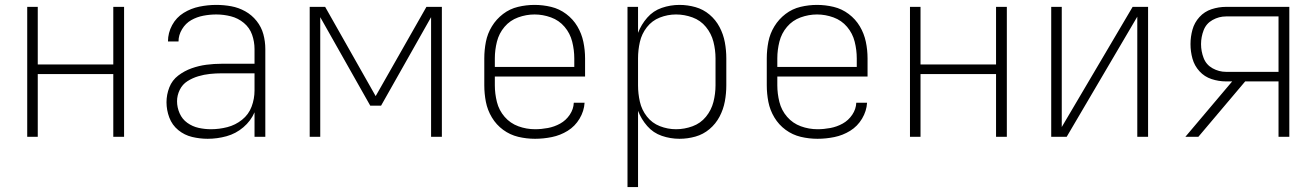

<svg xmlns="http://www.w3.org/2000/svg" viewBox="-20 -558 5368 783"><path d="M91 0H134V-256H442V0H486V-530H442V-295H134V-530H91Z M827 8Q866 8 904 -2.5Q942 -13 972.5 -39Q1003 -65 1018 -100V0H1062V-358Q1062 -389 1054 -418.5Q1046 -448 1026.5 -472.5Q1007 -497 980 -512Q953 -527 923 -532.5Q893 -538 862 -538Q828 -538 793.5 -531Q759 -524 729 -505.5Q699 -487 682 -455.5Q665 -424 665 -389H708Q708 -415 722.5 -439Q737 -463 760 -476Q783 -489 809.5 -494Q836 -499 862 -499Q892 -499 921.5 -491.5Q951 -484 974.5 -464.5Q998 -445 1008 -416.5Q1018 -388 1018 -358V-298H884Q853 -298 822 -294Q791 -290 761.5 -279.5Q732 -269 707 -250Q682 -231 670.5 -201.5Q659 -172 659 -141Q659 -109 670.5 -78.5Q682 -48 707 -27.5Q732 -7 763.5 0.5Q795 8 827 8ZM840 -31Q815 -31 790 -36.5Q765 -42 744 -57Q723 -72 712.5 -96Q702 -120 702 -145Q702 -169 713 -191.5Q724 -214 744.5 -227Q765 -240 788.5 -247Q812 -254 836 -256.5Q860 -259 884 -259H1018V-189Q1018 -155 1006 -123Q994 -91 967 -69.5Q940 -48 907 -39.5Q874 -31 840 -31Z M1243 0H1286V-488L1490 -127H1534L1738 -488V0H1782V-530H1719L1512 -166L1306 -530H1243Z M2162 8Q2196 8 2230.5 1Q2265 -6 2295 -24.5Q2325 -43 2343.5 -74Q2362 -105 2364 -139H2320Q2319 -113 2303.5 -90Q2288 -67 2264.5 -54Q2241 -41 2214.5 -36Q2188 -31 2162 -31Q2127 -31 2094 -43Q2061 -55 2038 -81.5Q2015 -108 2006.5 -142Q1998 -176 1998 -210V-246H2366V-320Q2366 -354 2359 -387.5Q2352 -421 2334.5 -450.5Q2317 -480 2289 -501Q2261 -522 2227.5 -530Q2194 -538 2160 -538Q2126 -538 2092.5 -530Q2059 -522 2031.5 -501Q2004 -480 1986 -450.5Q1968 -421 1961.5 -387.5Q1955 -354 1955 -320V-210Q1955 -176 1961.5 -142.5Q1968 -109 1986 -79Q2004 -49 2032 -28.5Q2060 -8 2093.5 0Q2127 8 2162 8ZM1998 -285V-320Q1998 -354 2006.5 -388Q2015 -422 2037.5 -448.5Q2060 -475 2093 -487Q2126 -499 2160 -499Q2194 -499 2227 -487Q2260 -475 2282.5 -448.5Q2305 -422 2313.5 -388Q2322 -354 2322 -320V-285Z M2539 205H2582V-106Q2595 -72 2619.5 -44Q2644 -16 2679 -4Q2714 8 2751 8Q2784 8 2816 -1Q2848 -10 2873.5 -31.5Q2899 -53 2914.5 -82.5Q2930 -112 2936 -144.5Q2942 -177 2942 -210V-320Q2942 -353 2936 -385.5Q2930 -418 2914.5 -447.5Q2899 -477 2873.5 -498.5Q2848 -520 2816 -529Q2784 -538 2751 -538Q2714 -538 2679 -526Q2644 -514 2619.5 -486Q2595 -458 2582 -424V-530H2539ZM2737 -31Q2703 -31 2671 -43.5Q2639 -56 2618 -83Q2597 -110 2589.5 -143Q2582 -176 2582 -210V-320Q2582 -354 2589.5 -387Q2597 -420 2618 -447Q2639 -474 2671 -486.5Q2703 -499 2737 -499Q2771 -499 2804 -487Q2837 -475 2859 -448Q2881 -421 2889.5 -387.5Q2898 -354 2898 -320V-210Q2898 -176 2889.5 -142.5Q2881 -109 2859 -82Q2837 -55 2804 -43Q2771 -31 2737 -31Z M3314 8Q3348 8 3382.5 1Q3417 -6 3447 -24.5Q3477 -43 3495.5 -74Q3514 -105 3516 -139H3472Q3471 -113 3455.5 -90Q3440 -67 3416.5 -54Q3393 -41 3366.5 -36Q3340 -31 3314 -31Q3279 -31 3246 -43Q3213 -55 3190 -81.5Q3167 -108 3158.5 -142Q3150 -176 3150 -210V-246H3518V-320Q3518 -354 3511 -387.5Q3504 -421 3486.5 -450.5Q3469 -480 3441 -501Q3413 -522 3379.5 -530Q3346 -538 3312 -538Q3278 -538 3244.5 -530Q3211 -522 3183.5 -501Q3156 -480 3138 -450.5Q3120 -421 3113.5 -387.5Q3107 -354 3107 -320V-210Q3107 -176 3113.5 -142.5Q3120 -109 3138 -79Q3156 -49 3184 -28.5Q3212 -8 3245.5 0Q3279 8 3314 8ZM3150 -285V-320Q3150 -354 3158.5 -388Q3167 -422 3189.5 -448.5Q3212 -475 3245 -487Q3278 -499 3312 -499Q3346 -499 3379 -487Q3412 -475 3434.5 -448.5Q3457 -422 3465.5 -388Q3474 -354 3474 -320V-285Z M3691 0H3734V-256H4042V0H4086V-530H4042V-295H3734V-530H3691Z M4267 0H4330L4618 -490V0H4662V-530H4599L4310 -40V-530H4267Z M4814 0H4867L5058 -226H5194V0H5238V-530H4980Q4950 -530 4921 -520.5Q4892 -511 4871.5 -488.5Q4851 -466 4843 -437Q4835 -408 4835 -378Q4835 -348 4843 -319Q4851 -290 4871.5 -267.5Q4892 -245 4921 -235.5Q4950 -226 4980 -226H5005ZM4980 -265Q4951 -265 4925 -279.5Q4899 -294 4888.5 -321.5Q4878 -349 4878 -378Q4878 -407 4888.5 -434.5Q4899 -462 4925 -476.5Q4951 -491 4980 -491H5194V-265Z"/></svg>

Font: Iosevka Sparkle Extralight
Style: Regular
Weight: 200
Designer: Belleve Invis
Foundry: Belleve Invis
Version: Version 4.5.0; ttfautohint (v1.8.3)